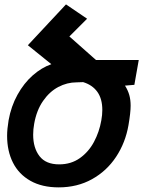

<svg xmlns="http://www.w3.org/2000/svg" viewBox="-20 -816 640 851"><path d="M11.5 -214Q11.5 -243.5 18 -282.5Q29 -344.5 57.5 -396Q86 -447.5 125.2 -482Q164.5 -516.5 207.5 -531.5L103.5 -615.5L272.5 -796.5L366 -733L287.5 -654.5L405.5 -550H595L575.5 -440L534 -436.5Q547 -416 553 -395Q559 -374 559 -347.5Q559 -317 549.5 -261.5Q536 -183.5 494.5 -120.8Q453 -58 387.8 -21.8Q322.5 14.5 240 14.5Q166.5 14.5 115 -14.5Q63.5 -43.5 37.5 -95Q11.5 -146.5 11.5 -214ZM429 -282Q433.5 -307 433.5 -328.5Q433.5 -378 411.5 -408.8Q389.5 -439.5 348.5 -452L319.5 -451Q277.5 -451 238.5 -430.5Q199.5 -410 170.8 -368.5Q142 -327 131.5 -267.5Q127 -243 127 -219Q127 -160.5 155 -124Q183 -87.5 242.5 -87.5Q295 -87.5 334 -115.2Q373 -143 396.5 -187Q420 -231 429 -282Z"/></svg>

Font: JuliaMono BoldItalic
Style: Regular
Weight: 700
Italic angle: -9°
Monospace: yes
Designer: cormullion
Foundry: corm
Version: Version 0.049; ttfautohint (v1.8.4)